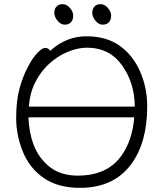

<svg xmlns="http://www.w3.org/2000/svg" viewBox="-20 -888 785 926"><path d="M505 -780.5Q494 -769 475 -769Q456 -769 440.5 -788Q425 -807 425 -826Q425 -845 435.5 -856.5Q446 -868 465 -868Q484 -868 500 -850Q516 -832 516 -812Q516 -792 505 -780.5ZM322 -780.5Q311 -769 292 -769Q273 -769 257.5 -788Q242 -807 242 -826Q242 -845 252.5 -856.5Q263 -868 282 -868Q301 -868 317 -850Q333 -832 333 -812Q333 -792 322 -780.5ZM366 18Q261 18 192.5 -28.5Q124 -75 91 -154.5Q58 -234 58 -319Q58 -404 74.5 -462.5Q91 -521 114.5 -565.5Q138 -610 161 -633.5Q184 -657 197.5 -657Q211 -657 219 -647L222 -643L226 -646Q301 -713 397 -713Q493 -713 557 -667.5Q621 -622 655.5 -543.5Q690 -465 690 -375Q690 -200 612 -95Q527 18 366 18ZM142 -190Q168 -123 221 -82Q274 -41 354 -41Q501 -41 569 -142Q618 -214 627 -317V-322H117Q120 -249 142 -190ZM399 -658Q355 -658 305.5 -637.5Q256 -617 213.5 -577Q171 -537 143 -477Q124 -433 119 -374H630V-379Q628 -488 570 -571Q509 -658 399 -658Z"/></svg>

Font: Moon Stars Kai T Light
Style: Regular
Weight: 300
Designer: GuiWonder
Version: Version 1.101